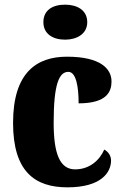

<svg xmlns="http://www.w3.org/2000/svg" viewBox="-20 -793 529 823"><path d="M259 -623C310 -623 354 -648 354 -698C354 -750 310 -773 259 -773C206 -773 166 -750 166 -698C166 -648 206 -623 259 -623ZM269 10C414 10 456 -54 456 -105C456 -125 445 -142 427 -152C406 -104 362 -67 302 -67C236 -67 210 -135 210 -267C210 -435 234 -485 273 -485C306 -485 317 -422 317 -350C440 -350 458 -402 458 -444C458 -498 411 -550 267 -550C138 -550 36 -483 36 -266C36 -58 129 10 269 10Z"/></svg>

Font: Noto Serif Tamil Condensed Black
Style: Regular
Weight: 900
Width: 3
Designer: Indian Type Foundry, Tom Grace, and the Monotype Design Team
Foundry: Monotype Imaging Inc.
Version: Version 2.004